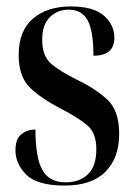

<svg xmlns="http://www.w3.org/2000/svg" viewBox="-20 -566 418 596"><path d="M181 10Q265 10 307.5 -33Q350 -76 350 -150Q350 -223 313 -257Q276 -291 220 -318Q165 -345 138 -369Q111 -393 111 -442Q111 -490 135 -513Q159 -536 193 -536Q234 -536 252 -503Q270 -470 270 -393Q335 -393 335 -449Q335 -489 302.5 -517.5Q270 -546 200 -546Q126 -546 82 -508Q38 -470 38 -395Q38 -328 73 -294Q108 -260 172 -227Q224 -200 251.5 -176.5Q279 -153 279 -103Q279 -50 253 -25Q227 0 184 0Q133 0 111.5 -38.5Q90 -77 90 -164Q65 -164 46.5 -149.5Q28 -135 28 -99Q28 -58 61.5 -24Q95 10 181 10Z"/></svg>

Font: Noto Serif Display Condensed Semi
Style: Regular
Weight: 600
Width: 3
Designer: Monotype Design Team
Foundry: Monotype Imaging Inc.
Version: Version 1.900